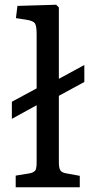

<svg xmlns="http://www.w3.org/2000/svg" viewBox="-20 -786 399 806"><path d="M334 -441.9 227.1 -383.8V-105Q227.1 -82 232.9 -71.8Q238.8 -61.5 258.8 -58.1L314.9 -47.9V0H45.9V-48.8L103 -58.1Q112.3 -59.6 118.2 -62.7Q124 -65.9 127.2 -69.3Q130.4 -72.8 131.8 -79.8Q133.3 -86.9 133.5 -92.3Q133.8 -97.7 133.8 -108.9V-344.2L29.8 -287.1V-358.9L133.8 -415V-643.1Q133.8 -676.8 126.7 -687.7Q119.6 -698.7 90.8 -703.1L46.9 -710L53.2 -761.2L215.8 -766.1L227.1 -754.9V-455.1L334 -513.2Z"/></svg>

Font: Literata Book
Style: Regular
Weight: 400
Designer: Latin by Veronika Burian and Jose Scaglione. Greek by Irene Vlachou. Cyrillic by Vera Evstafieva
Foundry: TypeTogether
Version: Version 2.003;PS 002.003;hotconv 1.0.88;makeotf.lib2.5.64775